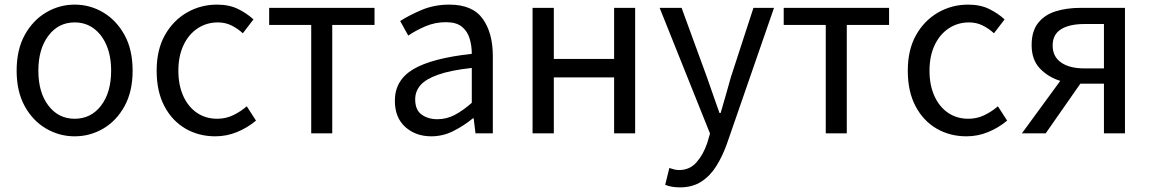

<svg xmlns="http://www.w3.org/2000/svg" viewBox="-20 -577 4981 831"><path d="M303 13Q237 13 179.5 -20.5Q122 -54 87 -117.5Q52 -181 52 -271Q52 -362 87 -425.5Q122 -489 179.5 -523Q237 -557 303 -557Q370 -557 427 -523Q484 -489 519 -425.5Q554 -362 554 -271Q554 -181 519 -117.5Q484 -54 427 -20.5Q370 13 303 13ZM303 -63Q374 -63 417.5 -120Q461 -177 461 -271Q461 -334 441 -381Q421 -428 385.5 -454Q350 -480 303 -480Q233 -480 189.5 -422.5Q146 -365 146 -271Q146 -177 189.5 -120Q233 -63 303 -63Z M912 13Q840 13 782.5 -20.5Q725 -54 691.5 -117.5Q658 -181 658 -271Q658 -362 694 -425.5Q730 -489 789.5 -523Q849 -557 919 -557Q972 -557 1010.5 -538Q1049 -519 1077 -493L1031 -433Q1008 -454 981.5 -467Q955 -480 923 -480Q874 -480 835 -454Q796 -428 774 -381Q752 -334 752 -271Q752 -209 773 -162Q794 -115 832 -89Q870 -63 920 -63Q958 -63 990.5 -79Q1023 -95 1048 -117L1088 -55Q1051 -24 1006 -5.5Q961 13 912 13Z M1327 0V-469H1145V-543H1601V-469H1418V0Z M1847 13Q1779 13 1734 -27.5Q1689 -68 1689 -141Q1689 -230 1769 -277.5Q1849 -325 2022 -344Q2022 -379 2012.5 -410.5Q2003 -442 1979 -461.5Q1955 -481 1910 -481Q1863 -481 1821 -463Q1779 -445 1747 -423L1712 -486Q1749 -510 1804 -533.5Q1859 -557 1925 -557Q2025 -557 2069 -496Q2113 -435 2113 -334V0H2038L2030 -65H2027Q1988 -33 1942.5 -10Q1897 13 1847 13ZM1873 -61Q1912 -61 1947 -79Q1982 -97 2022 -132V-283Q1931 -273 1877 -254Q1823 -235 1800 -208.5Q1777 -182 1777 -147Q1777 -101 1805 -81Q1833 -61 1873 -61Z M2285 0V-543H2377V-322H2638V-543H2729V0H2638V-242H2377V0Z M2923 234Q2886 234 2859 223L2877 150Q2885 153 2896.5 156Q2908 159 2919 159Q2965 159 2994.5 125.5Q3024 92 3041 42L3053 1L2835 -543H2930L3040 -242Q3053 -206 3066.5 -166Q3080 -126 3094 -88H3099Q3110 -126 3121.5 -165.5Q3133 -205 3143 -242L3241 -543H3330L3126 46Q3107 99 3080.5 141.5Q3054 184 3015.5 209Q2977 234 2923 234Z M3554 0V-469H3372V-543H3828V-469H3645V0Z M4163 13Q4091 13 4033.5 -20.5Q3976 -54 3942.5 -117.5Q3909 -181 3909 -271Q3909 -362 3945 -425.5Q3981 -489 4040.5 -523Q4100 -557 4170 -557Q4223 -557 4261.5 -538Q4300 -519 4328 -493L4282 -433Q4259 -454 4232.5 -467Q4206 -480 4174 -480Q4125 -480 4086 -454Q4047 -428 4025 -381Q4003 -334 4003 -271Q4003 -209 4024 -162Q4045 -115 4083 -89Q4121 -63 4171 -63Q4209 -63 4241.5 -79Q4274 -95 4299 -117L4339 -55Q4302 -24 4257 -5.5Q4212 13 4163 13Z M4403 0 4569 -227Q4517 -243 4481 -280.5Q4445 -318 4445 -382Q4445 -442 4473 -477.5Q4501 -513 4549 -528Q4597 -543 4657 -543H4849V0H4758V-215H4658H4656L4506 0ZM4673 -281H4758V-473H4673Q4609 -473 4572.5 -450.5Q4536 -428 4536 -380Q4536 -332 4572.5 -306.5Q4609 -281 4673 -281Z"/></svg>

Font: Chocolate Classical Sans
Style: Regular
Weight: 400
Designer: 田海東、宇文滿月
Foundry: Moonlit Owen
Version: Version 1.001